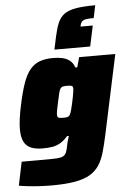

<svg xmlns="http://www.w3.org/2000/svg" viewBox="-84 -844 742 1096"><g transform="rotate(-5 287.0 -295.5)"><path d="M167 206Q134 206 98.5 204Q63 202 32 198.5Q1 195 -20 191L8 56Q30 56 51.5 56Q73 56 95 56Q117 56 139 56Q184 56 209 54.5Q234 53 246.5 46Q259 39 265 23.5Q271 8 276 -20Q278 -32 282 -43.5Q286 -55 289 -67H279Q257 -42 235.5 -29.5Q214 -17 190 -13Q166 -9 134 -9Q95 -9 68 -20Q41 -31 27.5 -57.5Q14 -84 14 -130Q14 -156 18.5 -189.5Q23 -223 32 -265Q48 -341 65.5 -390.5Q83 -440 106.5 -467.5Q130 -495 162 -506.5Q194 -518 239 -518Q266 -518 290 -513Q314 -508 332.5 -494Q351 -480 360 -453H371L387 -510H594L497 -55Q485 0 473 42.5Q461 85 441 116Q421 147 387.5 167Q354 187 300.5 196.5Q247 206 167 206ZM267 -173Q280 -173 288 -174.5Q296 -176 301 -181.5Q306 -187 310 -198Q313 -206 316.5 -220.5Q320 -235 324 -252Q328 -269 331 -285.5Q334 -302 336 -315Q338 -328 338 -333Q338 -347 330 -350Q322 -353 305 -353Q289 -353 280 -351Q271 -349 265.5 -341Q260 -333 255.5 -314.5Q251 -296 244 -263Q238 -236 235 -219.5Q232 -203 232 -193Q232 -184 235.5 -179.5Q239 -175 247 -174Q255 -173 267 -173ZM250 -565 266 -640Q276 -686 289 -716.5Q302 -747 326 -764.5Q350 -782 392.5 -789.5Q435 -797 504 -797L489 -725Q442 -725 428.5 -717Q415 -709 411 -689L410 -683H480L455 -565Z"/></g></svg>

Font: Saira Thin Black
Style: Italic
Weight: 900
Italic angle: -12°
Version: Version 1.101